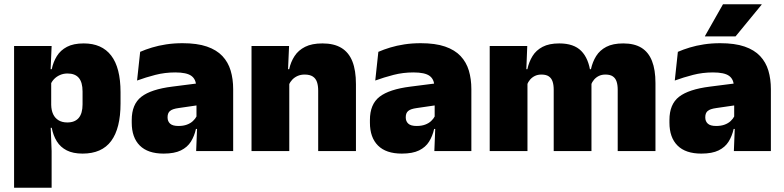

<svg xmlns="http://www.w3.org/2000/svg" viewBox="-20 -708 3674 900"><path d="M367 12Q322.5 12 293 -3Q263.5 -18 246.5 -45.2Q229.5 -72.5 222.5 -109H180L220 -216.5Q220.5 -191 229.2 -172.5Q238 -154 254.8 -144Q271.5 -134 295.5 -134Q331 -134 349 -155.2Q367 -176.5 367 -219V-279Q367 -322 349.5 -342.8Q332 -363.5 296.5 -363.5Q277.5 -363.5 261.5 -356.5Q245.5 -349.5 234 -337.8Q222.5 -326 217 -311.5L176.5 -383.5H222.5Q229.5 -417.5 246.5 -445Q263.5 -472.5 294 -488.5Q324.5 -504.5 372.5 -504.5Q457.5 -504.5 501.2 -447.5Q545 -390.5 545 -275.5V-223Q545 -106.5 501.2 -47.2Q457.5 12 367 12ZM46 172V-492.5H222L216 -352L220 -340V-158L217 -128.5L222 0V172Z M899.5 0 904.5 -126 901 -130.5V-283.5L899.5 -301.5Q899.5 -336 877.2 -352.2Q855 -368.5 801.5 -368.5Q753 -368.5 708.2 -357Q663.5 -345.5 622.5 -330.5L637 -465Q662 -476 692.5 -485.2Q723 -494.5 759 -500Q795 -505.5 835.5 -505.5Q904 -505.5 949.8 -489.8Q995.5 -474 1022.5 -445.2Q1049.5 -416.5 1061.2 -377Q1073 -337.5 1073 -290V0ZM747 12Q673 12 635.2 -25.8Q597.5 -63.5 597.5 -133V-145.5Q597.5 -219.5 642.8 -254.5Q688 -289.5 787.5 -302L913 -318L923.5 -217L817 -201.5Q788 -197.5 776.8 -187.8Q765.5 -178 765.5 -159V-157Q765.5 -139.5 777.2 -128.5Q789 -117.5 816.5 -117.5Q839.5 -117.5 856.2 -123.8Q873 -130 884.2 -140.5Q895.5 -151 902 -163.5L927 -103.5H898.5Q891 -70 874.8 -44Q858.5 -18 828 -3Q797.5 12 747 12Z M1471.5 0V-283Q1471.5 -306.5 1465.8 -323.5Q1460 -340.5 1446 -349.5Q1432 -358.5 1408 -358.5Q1389.5 -358.5 1375 -352Q1360.5 -345.5 1350.2 -334.8Q1340 -324 1334 -310.5L1307 -383.5H1335.5Q1343 -418 1360.8 -445.2Q1378.5 -472.5 1410.2 -488.5Q1442 -504.5 1491.5 -504.5Q1545.5 -504.5 1580.2 -483.5Q1615 -462.5 1631.8 -420.2Q1648.5 -378 1648.5 -313.5V0ZM1159 0V-492.5H1335L1329.5 -366L1336 -348V0Z M2016 0 2021 -126 2017.5 -130.5V-283.5L2016 -301.5Q2016 -336 1993.8 -352.2Q1971.5 -368.5 1918 -368.5Q1869.5 -368.5 1824.8 -357Q1780 -345.5 1739 -330.5L1753.5 -465Q1778.5 -476 1809 -485.2Q1839.5 -494.5 1875.5 -500Q1911.5 -505.5 1952 -505.5Q2020.5 -505.5 2066.2 -489.8Q2112 -474 2139 -445.2Q2166 -416.5 2177.8 -377Q2189.5 -337.5 2189.5 -290V0ZM1863.5 12Q1789.5 12 1751.8 -25.8Q1714 -63.5 1714 -133V-145.5Q1714 -219.5 1759.2 -254.5Q1804.5 -289.5 1904 -302L2029.5 -318L2040 -217L1933.5 -201.5Q1904.5 -197.5 1893.2 -187.8Q1882 -178 1882 -159V-157Q1882 -139.5 1893.8 -128.5Q1905.5 -117.5 1933 -117.5Q1956 -117.5 1972.8 -123.8Q1989.5 -130 2000.8 -140.5Q2012 -151 2018.5 -163.5L2043.5 -103.5H2015Q2007.5 -70 1991.2 -44Q1975 -18 1944.5 -3Q1914 12 1863.5 12Z M2875.5 0V-288Q2875.5 -310 2870.2 -325.8Q2865 -341.5 2852.5 -350Q2840 -358.5 2818 -358.5Q2800.5 -358.5 2787.2 -352Q2774 -345.5 2764.8 -334.8Q2755.5 -324 2750.5 -310.5L2735 -383.5H2750Q2757.5 -418 2774.5 -445.2Q2791.5 -472.5 2822.2 -488.5Q2853 -504.5 2901.5 -504.5Q2953.5 -504.5 2986.8 -484Q3020 -463.5 3036.2 -422.2Q3052.5 -381 3052.5 -318.5V0ZM2275.5 0V-492.5H2451.5L2446 -352.5L2452.5 -348V0ZM2575.5 0V-288Q2575.5 -310 2570.2 -325.8Q2565 -341.5 2552.5 -350Q2540 -358.5 2518 -358.5Q2500.5 -358.5 2487.2 -352Q2474 -345.5 2464.8 -334.8Q2455.5 -324 2450.5 -310.5L2423.5 -383.5H2452Q2459.5 -418 2476.2 -445.2Q2493 -472.5 2523.5 -488.5Q2554 -504.5 2601.5 -504.5Q2670 -504.5 2704.8 -469Q2739.5 -433.5 2748 -366.5Q2749 -356.5 2750.8 -341Q2752.5 -325.5 2752.5 -314V0Z M3420 0 3425 -126 3421.5 -130.5V-283.5L3420 -301.5Q3420 -336 3397.8 -352.2Q3375.5 -368.5 3322 -368.5Q3273.5 -368.5 3228.8 -357Q3184 -345.5 3143 -330.5L3157.5 -465Q3182.5 -476 3213 -485.2Q3243.5 -494.5 3279.5 -500Q3315.5 -505.5 3356 -505.5Q3424.5 -505.5 3470.2 -489.8Q3516 -474 3543 -445.2Q3570 -416.5 3581.8 -377Q3593.5 -337.5 3593.5 -290V0ZM3267.5 12Q3193.5 12 3155.8 -25.8Q3118 -63.5 3118 -133V-145.5Q3118 -219.5 3163.2 -254.5Q3208.5 -289.5 3308 -302L3433.5 -318L3444 -217L3337.5 -201.5Q3308.5 -197.5 3297.2 -187.8Q3286 -178 3286 -159V-157Q3286 -139.5 3297.8 -128.5Q3309.5 -117.5 3337 -117.5Q3360 -117.5 3376.8 -123.8Q3393.5 -130 3404.8 -140.5Q3416 -151 3422.5 -163.5L3447.5 -103.5H3419Q3411.5 -70 3395.2 -44Q3379 -18 3348.5 -3Q3318 12 3267.5 12ZM3369 -688H3550V-686L3428 -537.5H3284.5V-539Z"/></svg>

Font: Anek Bangla ExtraBold
Style: Regular
Weight: 800
Designer: Sulekha Rajkumar (Bangla), Yesha Goshar (Latin)
Foundry: Ek Type
Version: Version 1.003